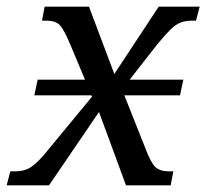

<svg xmlns="http://www.w3.org/2000/svg" viewBox="-40 -556 619 576"><path d="M-20 0 -9 -42H4Q23 -42 37.5 -47Q52 -52 68.5 -67Q85 -82 108 -111L236 -266L234 -270H63L73 -317H215L171 -422Q153 -465 140.5 -479.5Q128 -494 99 -494H86L94 -536H227L303 -334L436 -536H559L548 -494H535Q516 -494 501 -488Q486 -482 470.5 -466.5Q455 -451 431 -422L349 -317H510L500 -270H333L395 -114Q411 -71 424.5 -56.5Q438 -42 467 -42H480L472 0H338L257 -220L107 0Z"/></svg>

Font: NotoSerif-Italic
Style: Regular
Weight: 400
Italic angle: -12°
Designer: Monotype Design Team
Foundry: Monotype Imaging Inc.
Version: Version 2.007; ttfautohint (v1.8) -l 8 -r 50 -G 200 -x 14 -D